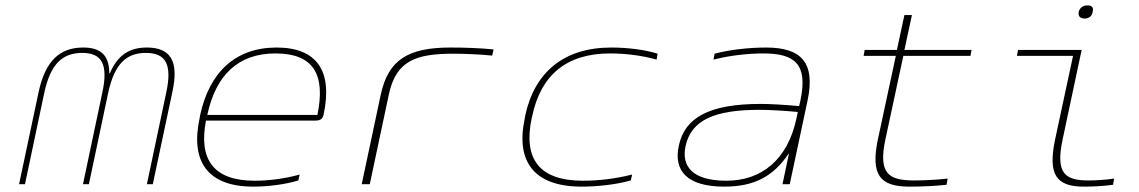

<svg xmlns="http://www.w3.org/2000/svg" viewBox="-20 -686 4240 715"><path d="M124 -344 51 0H73L145 -341C168 -447 212 -489 286 -489C359 -489 384 -447 361 -341L289 0H311L383 -341C406 -446 449 -489 523 -489C597 -489 622 -447 599 -341L527 0H549L622 -344C647 -459 615 -509 527 -509C464 -509 419 -483 389 -413H387C387 -483 352 -509 290 -509C202 -509 149 -459 124 -344Z M1185 -259C1220 -422 1160 -509 1010 -509C855 -509 759 -415 725 -256L723 -244C689 -85 753 9 923 9C978 9 1042 1 1091 -14L1096 -36C1039 -20 978 -13 928 -13C776 -13 719 -91 747 -237H1155C1175 -237 1182 -245 1185 -259ZM752 -258C784 -407 867 -487 1006 -487C1148 -487 1193 -408 1162 -258Z M1669 -486C1703 -486 1764 -484 1813 -479L1818 -502C1766 -507 1712 -509 1657 -509C1501 -509 1426 -464 1398 -334L1327 0H1357L1428 -334C1455 -461 1530 -486 1669 -486Z M1936 -256 1934 -244C1900 -85 1968 9 2146 9C2207 9 2276 1 2329 -14L2334 -36C2271 -20 2207 -13 2151 -13C1988 -13 1928 -94 1960 -246L1962 -254C1994 -406 2089 -487 2252 -487C2307 -487 2369 -480 2425 -464L2429 -486C2382 -501 2316 -509 2256 -509C2078 -509 1970 -415 1936 -256Z M2833 -509C2769 -509 2698 -501 2641 -486L2637 -464C2699 -480 2768 -487 2823 -487C2940 -487 2989 -447 2961 -313L2956 -291C2888 -297 2840 -299 2813 -299C2619 -299 2530 -247 2508 -144C2487 -49 2540 9 2677 9C2788 9 2859 -28 2917 -114H2918L2894 0H2921L2987 -310C3018 -454 2963 -509 2833 -509ZM2533 -142C2554 -238 2639 -277 2808 -277C2842 -277 2899 -274 2951 -269L2946 -245C2913 -91 2816 -13 2685 -13C2557 -13 2517 -68 2533 -142Z M3384 -14C3290 -14 3250 -39 3277 -166L3344 -478H3594L3598 -500H3348L3376 -630H3348L3320 -500H3200L3196 -478H3316L3249 -166C3222 -36 3256 9 3366 9C3412 9 3461 7 3505 2L3509 -21C3467 -16 3413 -14 3384 -14Z M4034 -14C3947 -14 3910 -39 3937 -166L4008 -500H3771L3767 -478H3976L3909 -166C3882 -36 3913 9 4016 9C4052 9 4090 7 4125 2L4129 -21C4097 -16 4056 -14 4034 -14ZM3997 -641C3994 -626 4003 -617 4019 -617C4036 -617 4046 -626 4049 -641V-642C4053 -657 4047 -666 4030 -666C4013 -666 4001 -657 3997 -642Z"/></svg>

Font: LT Wave Mono Thin
Style: Italic
Weight: 100
Designer: Daniel Lyons
Version: Version 2.5 (Glyphs App)